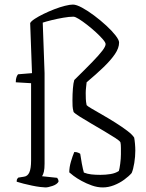

<svg xmlns="http://www.w3.org/2000/svg" viewBox="-20 -820 638 840"><path d="M179 0Q172 0 155.5 -2Q139 -4 120 -8Q101 -12 83 -16.5Q65 -21 53 -25Q53 -34 55 -37Q57 -40 60 -43L85 -47Q101 -49 108.5 -66Q116 -83 116 -118V-456L49 -460Q49 -475 52.5 -483.5Q56 -492 59 -495L120 -500L112 -719Q116 -727 132 -737.5Q148 -748 170.5 -759Q193 -770 217.5 -779.5Q242 -789 264 -794.5Q286 -800 299 -800Q314 -800 339 -786.5Q364 -773 392 -752Q420 -731 445 -708Q470 -685 485.5 -665Q501 -645 501 -634Q501 -610 483 -583.5Q465 -557 433.5 -526.5Q402 -496 359 -460Q358 -450 356.5 -437Q355 -424 355 -413Q355 -400 355.5 -387Q356 -374 359 -360Q362 -356 381.5 -344.5Q401 -333 429 -317Q457 -301 485.5 -283Q514 -265 536.5 -248Q559 -231 567 -218Q569 -208 570.5 -191.5Q572 -175 572 -161Q572 -135 567.5 -107Q563 -79 556 -63Q544 -49 523.5 -34Q503 -19 478.5 -9.5Q454 0 430 0Q406 0 382 -8.5Q358 -17 337 -28.5Q316 -40 301.5 -51Q287 -62 283 -66Q283 -88 290.5 -113.5Q298 -139 305 -155Q315 -155 322 -152Q329 -149 331 -147Q333 -131 338 -104.5Q343 -78 347 -65Q362 -59 379.5 -57Q397 -55 419 -55Q442 -55 463.5 -58.5Q485 -62 500 -72Q503 -81 506 -104Q509 -127 509 -145Q509 -157 509 -172.5Q509 -188 507 -197Q505 -203 485 -216Q465 -229 437 -245.5Q409 -262 380 -279Q351 -296 329.5 -309.5Q308 -323 302 -330Q298 -344 297.5 -356Q297 -368 297 -381Q297 -408 299 -433Q301 -458 305 -470Q354 -518 384 -549Q414 -580 428 -598.5Q442 -617 442 -627Q442 -634 430 -648Q418 -662 399.5 -679Q381 -696 361 -711.5Q341 -727 325 -737Q309 -747 301 -747Q283 -747 257 -742.5Q231 -738 206.5 -732Q182 -726 167 -721L175 -500V-104Q175 -82 172 -69Q169 -56 164 -49L230 -42Q232 -39 234 -35.5Q236 -32 236 -25Q229 -13 209.5 -6.5Q190 0 179 0Z"/></svg>

Font: Texturina Medium 12pt Thin
Style: Regular
Weight: 250
Version: Version 1.002